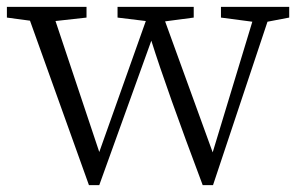

<svg xmlns="http://www.w3.org/2000/svg" viewBox="-22 -531 868 557"><path d="M236 6 65 -471 -2 -480V-511H229V-480L139 -470L266 -90L401 -470L319 -480V-511H540V-480L457 -469L595 -89L710 -468L619 -480V-511H817V-480L754 -468L596 6H566Q461 -273 417 -413L266 6Z"/></svg>

Font: GenRyuMin TW L
Style: Regular
Weight: 300
Version: Version 1.501;PS 1;hotconv 16.6.51;makeotf.lib2.5.65220